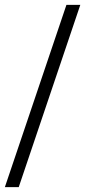

<svg xmlns="http://www.w3.org/2000/svg" viewBox="-20 -696 350 789"><path d="M0 73 253 -676H310L57 73Z"/></svg>

Font: Bricolage Grotesque 48pt ExtraLight
Style: Regular
Weight: 200
Designer: Mathieu Triay
Foundry: Atelier Triay
Version: Version 1.000; ttfautohint (v1.8.4.7-5d5b);gftools[0.9.32]